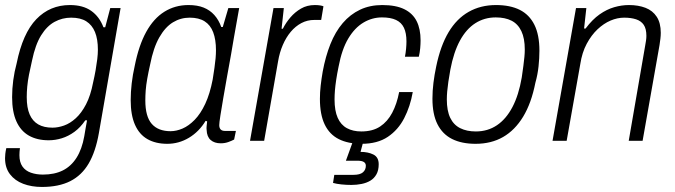

<svg xmlns="http://www.w3.org/2000/svg" viewBox="-21 -558 2674 761"><path d="M145 183Q104 183 71 170.5Q38 158 18.5 132.5Q-1 107 -1 69Q-1 62 0 52Q1 42 4 29H58Q57 37 56.5 43.5Q56 50 56 57Q56 85 68 102Q80 119 101.5 126.5Q123 134 149 134Q195 134 228 117.5Q261 101 282.5 67Q304 33 313 -18Q316 -35 318.5 -50.5Q321 -66 324 -81H317Q298 -53 274 -35.5Q250 -18 224 -10Q198 -2 172 -2Q126 -2 93.5 -20.5Q61 -39 44 -77Q27 -115 27 -173Q27 -206 31.5 -240Q36 -274 45 -307Q69 -426 123 -482Q177 -538 256 -538Q308 -538 340.5 -515Q373 -492 389 -450H396L416 -526H457L371 -31Q358 43 330.5 90Q303 137 257.5 160Q212 183 145 183ZM187 -52Q209 -52 233 -60.5Q257 -69 279.5 -89.5Q302 -110 320 -144.5Q338 -179 348 -231Q354 -257 358 -280Q362 -303 364.5 -323.5Q367 -344 367 -361Q367 -403 355.5 -431Q344 -459 321 -473.5Q298 -488 261 -488Q226 -488 195.5 -471.5Q165 -455 142 -418Q119 -381 106 -318Q99 -288 94 -262.5Q89 -237 87 -215Q85 -193 85 -173Q85 -131 96.5 -104.5Q108 -78 130.5 -65Q153 -52 187 -52Z M642 12Q596 12 563.5 -6.5Q531 -25 514 -63.5Q497 -102 497 -161Q497 -193 501 -227.5Q505 -262 513 -297Q529 -378 558.5 -431.5Q588 -485 630.5 -511.5Q673 -538 726 -538Q761 -538 786 -528Q811 -518 828.5 -498.5Q846 -479 856 -451H862L884 -526H927L906 -408Q902 -381 894.5 -340.5Q887 -300 879 -255Q871 -210 864 -169.5Q857 -129 852.5 -100Q848 -71 848 -62Q848 -51 853.5 -45Q859 -39 872 -39H914L907 -5Q898 0 884 5Q870 10 854 10Q829 10 814 -3Q799 -16 798 -43Q797 -50 798 -58.5Q799 -67 800 -77L794 -79Q768 -36 728 -12Q688 12 642 12ZM655 -38Q678 -38 702.5 -48.5Q727 -59 750.5 -83Q774 -107 792.5 -146.5Q811 -186 822 -243Q826 -268 829 -289Q832 -310 833.5 -327Q835 -344 835 -359Q835 -401 824 -430Q813 -459 790 -473.5Q767 -488 731 -488Q695 -488 664.5 -469.5Q634 -451 610.5 -410Q587 -369 574 -302Q567 -271 562.5 -245.5Q558 -220 556.5 -199.5Q555 -179 555 -160Q555 -96 580.5 -67Q606 -38 655 -38Z M970 0 1063 -526H1104L1095 -444H1100Q1112 -468 1130 -489Q1148 -510 1172 -524Q1196 -538 1227 -538Q1239 -538 1248 -536.5Q1257 -535 1261 -533L1252 -479H1225Q1197 -479 1173.5 -466.5Q1150 -454 1131.5 -432Q1113 -410 1100 -380Q1087 -350 1081 -314L1026 0Z M1412 12Q1359 12 1322 -6.5Q1285 -25 1266 -64.5Q1247 -104 1247 -166Q1247 -192 1250 -218.5Q1253 -245 1258 -274Q1269 -334 1288.5 -383Q1308 -432 1337.5 -466.5Q1367 -501 1406 -519.5Q1445 -538 1494 -538Q1548 -538 1581.5 -521.5Q1615 -505 1630.5 -474Q1646 -443 1646 -398Q1646 -384 1644.5 -367Q1643 -350 1639 -333H1584Q1587 -348 1588.5 -364.5Q1590 -381 1590 -394Q1590 -427 1580 -448Q1570 -469 1548.5 -479Q1527 -489 1493 -489Q1454 -489 1419.5 -468.5Q1385 -448 1359.5 -405.5Q1334 -363 1321 -294Q1315 -265 1311.5 -241.5Q1308 -218 1306.5 -199.5Q1305 -181 1305 -164Q1305 -119 1317.5 -91Q1330 -63 1354 -50Q1378 -37 1411 -37Q1456 -37 1485.5 -56.5Q1515 -76 1533.5 -111Q1552 -146 1561 -193H1615Q1605 -136 1581 -89.5Q1557 -43 1516 -15.5Q1475 12 1412 12ZM1372 175Q1352 175 1332.5 173Q1313 171 1299 167L1304 135H1380Q1406 135 1417.5 125Q1429 115 1429 99Q1429 89 1421 84Q1413 79 1396 79H1350L1383 -12H1423L1408 44Q1438 44 1459 54.5Q1480 65 1480 93Q1480 117 1471 133Q1462 149 1447 158Q1432 167 1412.5 171Q1393 175 1372 175Z M1864 12Q1809 12 1771 -7Q1733 -26 1713 -65.5Q1693 -105 1693 -167Q1693 -198 1697 -230Q1701 -262 1708 -295Q1725 -377 1757 -430.5Q1789 -484 1836.5 -511Q1884 -538 1945 -538Q2001 -538 2039 -519Q2077 -500 2097 -460Q2117 -420 2117 -357Q2117 -327 2113.5 -294.5Q2110 -262 2101 -230Q2085 -149 2052.5 -95.5Q2020 -42 1973 -15Q1926 12 1864 12ZM1865 -37Q1912 -37 1948.5 -61.5Q1985 -86 2010 -133.5Q2035 -181 2047 -251Q2051 -278 2053.5 -297.5Q2056 -317 2057.5 -332.5Q2059 -348 2059 -362Q2059 -406 2045.5 -434.5Q2032 -463 2006.5 -476Q1981 -489 1944 -489Q1899 -489 1863 -466Q1827 -443 1802 -397Q1777 -351 1764 -282Q1759 -255 1756 -233.5Q1753 -212 1751.5 -195.5Q1750 -179 1750 -164Q1750 -119 1763.5 -91Q1777 -63 1803 -50Q1829 -37 1865 -37Z M2169 0 2262 -526H2303L2294 -445H2300Q2327 -481 2355.5 -501Q2384 -521 2413.5 -529.5Q2443 -538 2472 -538Q2509 -538 2537.5 -527Q2566 -516 2582 -491.5Q2598 -467 2598 -428Q2598 -417 2596.5 -404.5Q2595 -392 2593 -379L2526 0H2471L2536 -376Q2538 -387 2539.5 -397Q2541 -407 2541 -416Q2541 -444 2530.5 -459.5Q2520 -475 2500 -481.5Q2480 -488 2453 -488Q2426 -488 2399 -476.5Q2372 -465 2347.5 -442Q2323 -419 2304.5 -384.5Q2286 -350 2279 -304L2225 0Z"/></svg>

Font: Archivo SemiCondensed ExtraLight
Style: Italic
Weight: 250
Width: 4
Italic angle: -10°
Designer: Hector Gatti
Foundry: Omnibus-Type
Version: Version 2.001